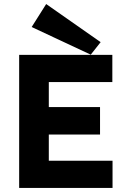

<svg xmlns="http://www.w3.org/2000/svg" viewBox="-20 -932 622 952"><path d="M75 0V-660H537V-525H222V-401H476V-265H222V-135H538V0ZM430 -661 137 -798 209 -912 479 -723Z"/></svg>

Font: Lil Grotesk Black
Style: Regular
Weight: 900
Designer: Bastien Sozeau
Foundry: NBR — Bastien Sozeau
Version: Version 3.003; ttfautohint (v1.8.4.7-5d5b);gftools[0.9.33]